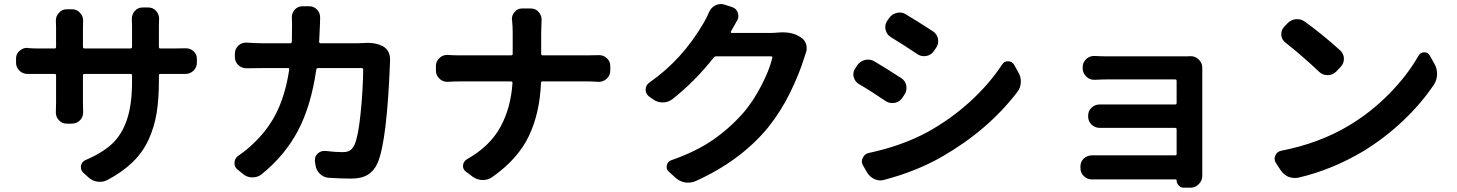

<svg xmlns="http://www.w3.org/2000/svg" viewBox="-20 -832 7040 928"><path d="M748 -605.5Q748 -597.7 754.9 -597.7H822.3Q853.5 -597.7 875 -598.6Q876 -598.6 877.9 -598.6Q899.4 -598.6 915 -585Q931.6 -570.3 931.6 -547.9V-529.3Q931.6 -505.9 915 -490.2Q898.4 -474.6 876 -474.6Q875 -474.6 875 -474.6Q851.6 -474.6 822.3 -474.6H754.9Q748 -474.6 748 -467.8V-442.4Q748 -351.6 736.8 -284.2Q725.6 -216.8 697.8 -156.2Q669.9 -95.7 621.1 -48.3Q572.3 -1 499 38.1Q481.4 46.9 462.9 46.9Q457 46.9 450.2 45.9Q424.8 42 405.3 23.4L381.8 2Q371.1 -8.8 371.1 -23.4Q371.1 -27.3 371.1 -31.2Q376 -50.8 393.6 -58.6Q474.6 -92.8 522 -137.2Q569.3 -181.6 593.8 -254.4Q618.2 -327.1 618.2 -436.5V-467.8Q618.2 -474.6 610.4 -474.6H388.7Q380.9 -474.6 380.9 -467.8V-338.9L381.8 -289.1Q381.8 -266.6 367.2 -251Q350.6 -234.4 327.1 -234.4H302.7Q279.3 -234.4 264.6 -251Q250 -266.6 250 -288.1L251 -338.9V-467.8Q251 -474.6 244.1 -474.6H166Q139.6 -474.6 115.2 -474.6Q114.3 -474.6 113.3 -474.6Q90.8 -474.6 75.2 -489.3Q57.6 -505.9 57.6 -528.3V-549.8Q57.6 -572.3 75.2 -586.9Q90.8 -600.6 110.4 -600.6Q112.3 -600.6 115.2 -599.6Q140.6 -597.7 166 -597.7H244.1Q251 -597.7 251 -605.5V-697.3L250 -733.4Q250 -753.9 264.6 -769.5Q279.3 -787.1 302.7 -787.1H329.1Q352.5 -787.1 367.2 -769.5Q381.8 -753.9 381.8 -732.4L380.9 -696.3V-605.5Q380.9 -597.7 388.7 -597.7H610.4Q618.2 -597.7 618.2 -605.5V-703.1L617.2 -741.2Q617.2 -762.7 631.8 -779.3Q646.5 -795.9 669.9 -795.9H696.3Q719.7 -795.9 734.4 -779.3Q749 -762.7 749 -742.2L748 -703.1Z M1738.3 -624Q1747.1 -625 1755.9 -625Q1796.9 -625 1829.1 -609.4Q1847.7 -599.6 1857.4 -581.1Q1865.2 -564.5 1865.2 -546.9Q1865.2 -543.9 1865.2 -541Q1865.2 -537.1 1865.2 -535.2Q1850.6 -152.3 1805.7 -45.9Q1789.1 -6.8 1758.3 12.2Q1727.5 31.2 1676.8 31.2Q1628.9 31.2 1568.4 27.3Q1543.9 25.4 1525.9 7.8Q1507.8 -9.8 1504.9 -34.2L1502 -53.7Q1502 -56.6 1502 -59.6Q1502 -77.1 1515.6 -89.8Q1529.3 -102.5 1546.9 -102.5Q1549.8 -102.5 1552.7 -102.5Q1599.6 -96.7 1635.7 -96.7Q1659.2 -96.7 1671.9 -105Q1684.6 -113.3 1693.4 -131.8Q1711.9 -173.8 1723.1 -285.6Q1734.4 -397.5 1735.4 -495.1Q1735.4 -502.9 1727.5 -502.9H1517.6Q1509.8 -502.9 1508.8 -496.1Q1483.4 -320.3 1420.4 -200.7Q1357.4 -81.1 1245.1 9.8Q1225.6 25.4 1201.2 25.4Q1200.2 25.4 1199.2 25.4Q1173.8 25.4 1154.3 8.8L1127.9 -12.7Q1113.3 -24.4 1113.3 -43Q1113.3 -66.4 1131.8 -79.1Q1178.7 -111.3 1213.9 -147.5Q1282.2 -213.9 1321.8 -298.8Q1361.3 -383.8 1377.9 -496.1Q1378.9 -502.9 1372.1 -502.9H1247.1Q1200.2 -502.9 1172.9 -502Q1171.9 -502 1170.9 -502Q1148.4 -502 1131.8 -517.6Q1115.2 -533.2 1115.2 -556.6V-572.3Q1115.2 -595.7 1131.8 -611.3Q1147.5 -626 1168.9 -626Q1170.9 -626 1172.9 -626Q1214.8 -623 1247.1 -623H1382.8Q1389.6 -623 1390.6 -629.9Q1391.6 -679.7 1391.6 -710L1390.6 -748Q1390.6 -769.5 1404.3 -785.2Q1419.9 -801.8 1442.4 -801.8H1474.6Q1497.1 -801.8 1512.7 -785.2Q1527.3 -769.5 1527.3 -748L1526.4 -712.9Q1524.4 -658.2 1522.5 -629.9Q1522.5 -623 1529.3 -623H1710Q1723.6 -623 1738.3 -624Z M2595.7 -571.3Q2595.7 -564.5 2603.5 -564.5H2821.3Q2845.7 -564.5 2872.1 -565.4Q2874 -565.4 2876 -565.4Q2897.5 -565.4 2913.1 -550.8Q2929.7 -535.2 2929.7 -512.7V-491.2Q2929.7 -467.8 2913.1 -452.1Q2896.5 -436.5 2875 -436.5Q2874 -436.5 2872.1 -436.5Q2841.8 -438.5 2820.3 -438.5H2602.5Q2594.7 -438.5 2594.7 -430.7Q2588.9 -284.2 2535.6 -173.3Q2482.4 -62.5 2358.4 24.4Q2337.9 38.1 2314.5 38.1Q2312.5 38.1 2310.5 38.1Q2285.2 37.1 2263.7 21.5L2232.4 -2Q2217.8 -12.7 2217.8 -29.3Q2217.8 -50.8 2237.3 -62.5Q2347.7 -125 2398.4 -217.8Q2449.2 -310.5 2457 -430.7Q2457 -438.5 2449.2 -438.5H2202.1Q2175.8 -438.5 2144.5 -436.5Q2142.6 -436.5 2141.6 -436.5Q2120.1 -436.5 2104.5 -451.2Q2086.9 -467.8 2086.9 -490.2V-513.7Q2086.9 -536.1 2104.5 -551.8Q2119.1 -566.4 2140.6 -566.4Q2142.6 -566.4 2144.5 -566.4Q2173.8 -564.5 2198.2 -564.5H2450.2Q2458 -564.5 2458 -571.3V-673.8Q2458 -703.1 2455.1 -734.4Q2454.1 -737.3 2454.1 -740.2Q2454.1 -758.8 2466.8 -773.4Q2480.5 -791 2502.9 -791H2545.9Q2569.3 -791 2584 -773.4Q2597.7 -757.8 2597.7 -737.3L2595.7 -672.9Z M3740.2 -674.8Q3752.9 -675.8 3763.7 -675.8Q3812.5 -675.8 3845.7 -654.3L3849.6 -652.3Q3870.1 -639.6 3877 -616.2Q3878.9 -606.4 3878.9 -597.7Q3878.9 -584 3873 -570.3Q3869.1 -559.6 3866.2 -549.8Q3841.8 -471.7 3797.9 -382.3Q3753.9 -293 3692.4 -215.8Q3558.6 -53.7 3340.8 43.9Q3324.2 50.8 3305.7 50.8Q3298.8 50.8 3291 49.8Q3264.6 44.9 3245.1 27.3L3212.9 -2Q3202.1 -11.7 3202.1 -24.4Q3202.1 -28.3 3203.1 -33.2Q3207 -51.8 3224.6 -57.6Q3344.7 -99.6 3425.8 -155.8Q3506.8 -211.9 3573.2 -287.1Q3620.1 -341.8 3659.7 -418Q3699.2 -494.1 3712.9 -552.7Q3713.9 -555.7 3712.4 -557.6Q3710.9 -559.6 3708 -559.6H3441.4Q3433.6 -559.6 3429.7 -553.7Q3337.9 -437.5 3228.5 -351.6Q3208 -336.9 3183.6 -336.9Q3182.6 -336.9 3182.6 -336.9Q3156.2 -336.9 3135.7 -352.5L3116.2 -366.2Q3100.6 -378.9 3100.6 -398.4Q3100.6 -419.9 3118.2 -432.6Q3278.3 -543.9 3381.8 -722.7Q3394.5 -744.1 3407.2 -773.4Q3417 -795.9 3438.5 -806.6Q3451.2 -812.5 3463.9 -812.5Q3472.7 -812.5 3481.4 -809.6L3518.6 -797.9Q3539.1 -791 3545.9 -770.5Q3548.8 -762.7 3548.8 -754.9Q3548.8 -742.2 3542 -731.4Q3528.3 -708 3512.7 -679.7Q3511.7 -676.8 3512.7 -674.8Q3513.7 -672.9 3516.6 -672.9H3710Q3724.6 -672.9 3740.2 -674.8Z M4286.1 -652.3Q4265.6 -665 4260.7 -687.5Q4258.8 -694.3 4258.8 -701.2Q4258.8 -715.8 4267.6 -730.5L4277.3 -744.1Q4291 -764.6 4314.5 -769.5Q4321.3 -771.5 4328.1 -771.5Q4344.7 -771.5 4358.4 -762.7Q4421.9 -724.6 4489.3 -680.7Q4508.8 -668 4513.7 -644.5Q4514.6 -638.7 4514.6 -632.8Q4514.6 -616.2 4504.9 -601.6L4494.1 -585.9Q4481.4 -566.4 4458 -561.5Q4451.2 -560.5 4446.3 -560.5Q4428.7 -560.5 4414.1 -570.3Q4345.7 -616.2 4286.1 -652.3ZM4253.9 37.1Q4245.1 40 4235.4 40Q4220.7 40 4206.1 33.2Q4182.6 22.5 4169.9 0L4151.4 -32.2Q4145.5 -42 4145.5 -51.8Q4145.5 -60.5 4150.4 -69.3Q4159.2 -88.9 4179.7 -92.8Q4339.8 -127 4463.9 -194.3Q4575.2 -255.9 4668 -340.3Q4760.7 -424.8 4823.2 -519.5Q4833 -536.1 4852.5 -536.1Q4852.5 -536.1 4852.5 -536.1Q4872.1 -535.2 4881.8 -518.6L4901.4 -483.4Q4914.1 -462.9 4914.1 -438.5Q4914.1 -409.2 4896.5 -386.7Q4754.9 -202.1 4532.2 -74.2Q4407.2 -2.9 4253.9 37.1ZM4132.8 -424.8Q4112.3 -436.5 4106.4 -459Q4104.5 -465.8 4104.5 -472.7Q4104.5 -487.3 4113.3 -501L4123 -515.6Q4136.7 -536.1 4160.2 -542Q4168 -543.9 4175.8 -543.9Q4190.4 -543.9 4205.1 -536.1Q4269.5 -498 4335 -455.1Q4355.5 -442.4 4360.4 -418.9Q4361.3 -412.1 4361.3 -406.2Q4361.3 -389.6 4351.6 -375L4341.8 -359.4Q4328.1 -339.8 4305.7 -335Q4298.8 -334 4293 -334Q4276.4 -334 4261.7 -342.8Q4188.5 -392.6 4132.8 -424.8Z M5791 -495.1V6.8V18.6Q5791 41 5774.4 57.6Q5757.8 75.2 5734.4 75.2H5701.2Q5687.5 75.2 5677.2 64.5Q5667 53.7 5667 40Q5667 35.2 5662.1 35.2H5288.1Q5276.4 35.2 5259.8 35.2Q5258.8 35.2 5257.8 35.2Q5235.4 35.2 5218.8 19.5Q5202.1 3.9 5202.1 -19.5V-27.3Q5202.1 -50.8 5218.8 -66.4Q5235.4 -81.1 5257.8 -81.1Q5258.8 -81.1 5259.8 -81.1Q5274.4 -81.1 5289.1 -81.1H5660.2Q5667 -81.1 5667 -87.9V-207Q5667 -213.9 5660.2 -213.9H5347.7Q5324.2 -213.9 5296.9 -213.9Q5295.9 -213.9 5295.9 -213.9Q5272.5 -213.9 5255.9 -229.5Q5239.3 -246.1 5239.3 -269.5V-272.5Q5239.3 -295.9 5255.9 -311.5Q5272.5 -327.1 5294.9 -327.1Q5295.9 -327.1 5296.9 -327.1Q5322.3 -327.1 5347.7 -327.1H5660.2Q5667 -327.1 5667 -334V-440.4Q5667 -448.2 5660.2 -448.2H5336.9Q5309.6 -448.2 5270.5 -446.3Q5269.5 -446.3 5268.6 -446.3Q5246.1 -446.3 5230.5 -461.9Q5212.9 -478.5 5212.9 -502V-507.8Q5212.9 -530.3 5230.5 -546.9Q5246.1 -561.5 5267.6 -561.5Q5269.5 -561.5 5270.5 -561.5Q5306.6 -559.6 5336.9 -559.6H5714.8Q5723.6 -559.6 5734.4 -560.5Q5735.4 -560.5 5735.4 -560.5Q5757.8 -560.5 5774.4 -543.9Q5791 -527.3 5791 -504.9Q5791 -497.1 5791 -495.1Z M6193.4 -626Q6174.8 -639.6 6172.9 -662.1Q6172.9 -665 6172.9 -668Q6172.9 -687.5 6186.5 -702.1L6201.2 -717.8Q6218.8 -736.3 6243.2 -739.3Q6247.1 -739.3 6251 -739.3Q6270.5 -739.3 6288.1 -726.6Q6380.9 -658.2 6457 -588.9Q6475.6 -572.3 6475.6 -547.9Q6475.6 -524.4 6459 -507.8L6437.5 -485.4Q6420.9 -468.8 6396.5 -468.8Q6373 -468.8 6356.4 -484.4Q6278.3 -558.6 6193.4 -626ZM6256.8 26.4Q6247.1 28.3 6238.3 28.3Q6222.7 28.3 6207 22.5Q6183.6 11.7 6168.9 -10.7L6146.5 -44.9Q6140.6 -54.7 6140.6 -65.4Q6140.6 -73.2 6144.5 -81.1Q6152.3 -99.6 6172.9 -103.5Q6354.5 -138.7 6499 -224.6Q6606.4 -289.1 6694.3 -378.4Q6782.2 -467.8 6835.9 -562.5Q6845.7 -579.1 6863.3 -579.1Q6864.3 -579.1 6864.3 -579.1Q6881.8 -579.1 6890.6 -563.5L6913.1 -523.4Q6925.8 -501 6925.8 -474.6Q6925.8 -446.3 6911.1 -423.8Q6850.6 -333 6762.7 -249.5Q6674.8 -166 6571.3 -102.5Q6419.9 -11.7 6256.8 26.4Z"/></svg>

Font: Gen Jyuu Gothic Bold
Style: Bold
Weight: 700
Designer: [Source Han Sans]
Ryoko NISHIZUKA  (kana & ideographs); Paul D. Hunt (Latin, Greek & Cyrillic); Wenlong ZHANG  (bopomofo
Version: Version 1.002.20150607